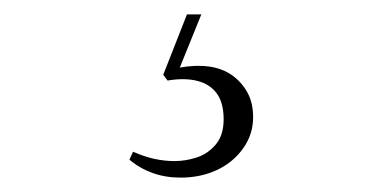

<svg xmlns="http://www.w3.org/2000/svg" viewBox="-20 -26 542 267"><path d="M260 -6 230 68Q252 64 270.5 66.5Q289 69 302.5 78.5Q316 88 324 102.5Q332 117 332 137Q332 161 318 180.5Q304 200 281.5 210.5Q259 221 231 221Q210 221 192 214.5Q174 208 160 196L165 185Q181 192 195 195Q209 198 223 198Q238 198 253.5 193Q269 188 280 175Q291 162 291 140Q291 117 281.5 104Q272 91 254.5 86.5Q237 82 213 86L207 78L240 -6Z"/></svg>

Font: Literata 60pt ExtraLight
Style: Italic
Weight: 250
Italic angle: -2°
Designer: Latin by Veronika Burian and Jose Scaglione. Greek by Irene Vlachou. Cyrillic by Vera Evstafieva
Foundry: TypeTogether
Version: Version 3.103;gftools[0.9.29]